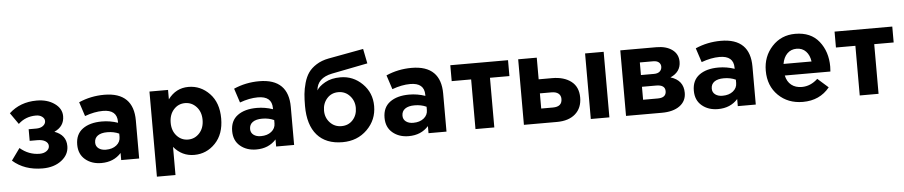

<svg xmlns="http://www.w3.org/2000/svg" viewBox="-47 -1067 7365 1564"><g transform="rotate(-5 3636.0 -285.0)"><path d="M100 -366 35 -459Q126 -543 261 -543Q348 -543 406.5 -501.5Q465 -460 465 -398Q465 -314 383 -277Q478 -243 478 -152Q478 -82 417 -35Q356 12 262 12Q114 12 18 -73L88 -170Q159 -109 249 -109Q283 -109 305.5 -125.5Q328 -142 328 -166Q328 -190 304.5 -205.5Q281 -221 239 -221H176V-316H238Q273 -316 294 -332Q315 -348 315 -371Q315 -392 295 -407Q275 -422 245 -422Q159 -422 100 -366Z M743 10Q664 10 611.5 -34Q559 -78 559 -156Q559 -241 617.5 -284Q676 -327 775 -327Q842 -327 906 -305V-314Q906 -412 791 -412Q722 -412 643 -383L605 -499Q703 -542 813 -542Q934 -542 994 -482Q1052 -424 1052 -311V0H905V-58Q844 10 743 10ZM789 -95Q842 -95 875 -121.5Q908 -148 908 -189V-216Q865 -236 811 -236Q761 -236 733.5 -216.5Q706 -197 706 -160Q706 -130 729 -112.5Q752 -95 789 -95Z M1183 160V-536H1335V-459Q1399 -546 1502 -546Q1602 -546 1674 -471Q1746 -396 1746 -267Q1746 -139 1674.5 -64.5Q1603 10 1502 10Q1402 10 1335 -70V160ZM1594 -269Q1594 -334 1556 -375.5Q1518 -417 1463 -417Q1408 -417 1370.5 -375.5Q1333 -334 1333 -267Q1333 -202 1370.5 -160.5Q1408 -119 1463 -119Q1518 -119 1556 -160.5Q1594 -202 1594 -269Z M2010 10Q1931 10 1878.5 -34Q1826 -78 1826 -156Q1826 -241 1884.5 -284Q1943 -327 2042 -327Q2109 -327 2173 -305V-314Q2173 -412 2058 -412Q1989 -412 1910 -383L1872 -499Q1970 -542 2080 -542Q2201 -542 2261 -482Q2319 -424 2319 -311V0H2172V-58Q2111 10 2010 10ZM2056 -95Q2109 -95 2142 -121.5Q2175 -148 2175 -189V-216Q2132 -236 2078 -236Q2028 -236 2000.5 -216.5Q1973 -197 1973 -160Q1973 -130 1996 -112.5Q2019 -95 2056 -95Z M2717 -119Q2774 -119 2810 -158.5Q2846 -198 2846 -257Q2846 -315 2808.5 -356Q2771 -397 2715 -397Q2658 -397 2622 -356.5Q2586 -316 2586 -257Q2586 -199 2623.5 -159Q2661 -119 2717 -119ZM2715 12Q2579 12 2507 -70.5Q2435 -153 2435 -308Q2435 -363 2439 -405.5Q2443 -448 2456.5 -496Q2470 -544 2493.5 -578Q2517 -612 2559.5 -639Q2602 -666 2660 -677L2947 -730L2971 -610L2677 -552Q2555 -527 2547 -426Q2566 -459 2617 -487.5Q2668 -516 2742 -516Q2846 -516 2921 -442Q2996 -368 2996 -259Q2996 -146 2916 -67Q2836 12 2715 12Z M3256 10Q3177 10 3124.5 -34Q3072 -78 3072 -156Q3072 -241 3130.5 -284Q3189 -327 3288 -327Q3355 -327 3419 -305V-314Q3419 -412 3304 -412Q3235 -412 3156 -383L3118 -499Q3216 -542 3326 -542Q3447 -542 3507 -482Q3565 -424 3565 -311V0H3418V-58Q3357 10 3256 10ZM3302 -95Q3355 -95 3388 -121.5Q3421 -148 3421 -189V-216Q3378 -236 3324 -236Q3274 -236 3246.5 -216.5Q3219 -197 3219 -160Q3219 -130 3242 -112.5Q3265 -95 3302 -95Z M4115 -536V-406H3956V0H3802V-406H3643V-536Z M4198 0V-536H4350V-359H4460Q4557 -359 4615.5 -314Q4674 -269 4674 -182Q4674 -97 4619.5 -48.5Q4565 0 4468 0ZM4445 -244H4350V-120H4446Q4521 -120 4521 -184Q4521 -212 4501.5 -228Q4482 -244 4445 -244ZM4745 0V-536H4897V0Z M5033 -536H5327Q5409 -536 5457.5 -500Q5506 -464 5506 -402Q5506 -318 5421 -281Q5526 -249 5526 -146Q5526 -78 5472.5 -39Q5419 0 5326 0H5033ZM5183 -321H5290Q5321 -321 5337.5 -336Q5354 -351 5354 -375Q5354 -396 5338.5 -410Q5323 -424 5292 -424H5183ZM5183 -119H5303Q5372 -119 5372 -173Q5372 -225 5299 -225H5183Z M5785 10Q5706 10 5653.5 -34Q5601 -78 5601 -156Q5601 -241 5659.5 -284Q5718 -327 5817 -327Q5884 -327 5948 -305V-314Q5948 -412 5833 -412Q5764 -412 5685 -383L5647 -499Q5745 -542 5855 -542Q5976 -542 6036 -482Q6094 -424 6094 -311V0H5947V-58Q5886 10 5785 10ZM5831 -95Q5884 -95 5917 -121.5Q5950 -148 5950 -189V-216Q5907 -236 5853 -236Q5803 -236 5775.5 -216.5Q5748 -197 5748 -160Q5748 -130 5771 -112.5Q5794 -95 5831 -95Z M6479 12Q6357 12 6278 -65.5Q6199 -143 6199 -267Q6199 -384 6274 -465Q6349 -546 6464 -546Q6591 -546 6658 -462Q6725 -378 6725 -255Q6725 -243 6723 -215H6350Q6361 -164 6395 -137Q6429 -110 6481 -110Q6552 -110 6611 -165L6698 -88Q6617 12 6479 12ZM6348 -310H6577Q6570 -362 6540.5 -393Q6511 -424 6464 -424Q6418 -424 6387.5 -393.5Q6357 -363 6348 -310Z M7257 -536V-406H7098V0H6944V-406H6785V-536Z"/></g></svg>

Font: Quicksand
Style: Bold
Weight: 700
Version: Version 3.000